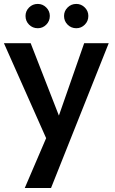

<svg xmlns="http://www.w3.org/2000/svg" viewBox="-20 -700 584 978"><path d="M0 0ZM215 3.8 106.2 257.5H240L533.8 -480H408.8L280 -111.2L136.2 -480H0ZM110 -618.8Q110 -643.8 128.1 -661.9Q146.2 -680 172.5 -680Q197.5 -680 215.6 -661.9Q233.8 -643.8 233.8 -618.8Q233.8 -592.5 215.6 -574.4Q197.5 -556.2 172.5 -556.2Q146.2 -556.2 128.1 -574.4Q110 -592.5 110 -618.8ZM306.2 -618.8Q306.2 -643.8 324.4 -661.9Q342.5 -680 368.8 -680Q393.8 -680 411.9 -661.9Q430 -643.8 430 -618.8Q430 -592.5 411.9 -574.4Q393.8 -556.2 368.8 -556.2Q342.5 -556.2 324.4 -574.4Q306.2 -592.5 306.2 -618.8Z"/></svg>

Font: Cambay
Style: Bold
Weight: 700
Designer: Pooja Saxena
Foundry: Pooja Saxena
Version: Version 1.096;PS 001.096;hotconv 1.0.70;makeotf.lib2.5.58329